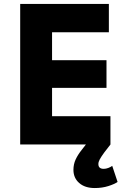

<svg xmlns="http://www.w3.org/2000/svg" viewBox="-20 -730 640 970"><path d="M82 0V-710H530V-567H243V-426H518V-286H243V-143H538V0ZM459 220Q409 220 380 194.5Q351 169 351 128Q351 100 362 76Q373 52 393 27L428 -18L538 0L507 40Q491 62 484 75Q477 88 477 99Q477 123 504 123Q515 123 527 118.5Q539 114 547 108L574 189Q559 200 527.5 210Q496 220 459 220Z"/></svg>

Font: Geist Mono ExtraBold
Style: Regular
Weight: 800
Monospace: yes
Designer: Basement.studio, Andrés Briganti, Mateo Zaragoza
Foundry: Basement.studio, Vercel, Andrés Briganti, Guido Ferreyra, Mateo Zaragoza
Version: Version 1.500; ttfautohint (v1.8.4.7-5d5b)